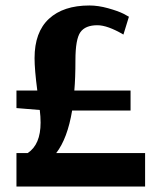

<svg xmlns="http://www.w3.org/2000/svg" viewBox="-20 -680 571 700"><path d="M40 0V-122H81Q128 -153 128 -233Q128 -255 125 -279L40 -286V-350H116Q106 -426 106 -468Q106 -563 158.5 -611.5Q211 -660 306 -660Q338 -660 374 -650Q410 -640 430 -630L450 -619L430 -554Q372 -588 335 -588Q291 -588 273 -562.5Q255 -537 255 -460Q255 -395 251 -350H456V-277H243Q226 -175 185 -122H509V0Z"/></svg>

Font: Arsenal
Style: Bold
Weight: 700
Designer: Andrij Shevchenko
Foundry: Stairsfor
Version: Version 2.001;PS 002.001;hotconv 1.0.88;makeotf.lib2.5.64775